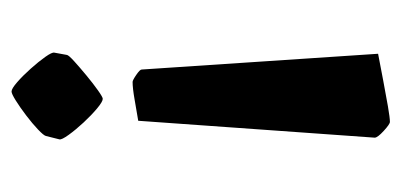

<svg xmlns="http://www.w3.org/2000/svg" viewBox="-206 -480 712 341"><g transform="rotate(90 150.5 -310.0)"><path d="M76 -625Q97 -629 123 -634Q149 -639 169.5 -642.5Q190 -646 197 -646Q201 -646 213 -635Q225 -624 225 -619L195 -199Q177 -196 157 -192.5Q137 -189 126 -189Q123 -189 113.5 -195.5Q104 -202 104 -205ZM78 -72Q78 -75 89 -85Q100 -95 114.5 -107Q129 -119 141 -127.5Q153 -136 156 -136Q161 -136 173 -126Q185 -116 198 -102Q211 -88 220 -75.5Q229 -63 228 -59L222 -35Q221 -31 210.5 -21Q200 -11 185.5 0Q171 11 159 18.5Q147 26 143 26Q138 26 126.5 16Q115 6 102.5 -8Q90 -22 81.5 -34Q73 -46 74 -50Z"/></g></svg>

Font: Grenze Gotisch ExtraBold
Style: Regular
Weight: 800
Designer: Renata Polastri
Foundry: Omnibus-Type
Version: Version 1.001